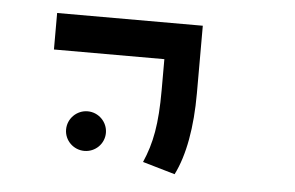

<svg xmlns="http://www.w3.org/2000/svg" viewBox="-35 -633 656 427"><g transform="rotate(5 293.0 -419.0)"><path d="M368.2 -251.5C390.6 -295.9 401.9 -359.4 401.9 -435.1V-585.9H76.7V-504.4H323.2V-435.1C323.2 -359.4 314.9 -315.9 295.9 -272.5ZM163.6 -285.6C188 -285.6 208 -305.2 208 -329.6C208 -354 188 -374 163.6 -374C139.2 -374 119.1 -354 119.1 -329.6C119.1 -305.2 139.2 -285.6 163.6 -285.6Z"/></g></svg>

Font: Cascadia Mono PL SemiLight
Style: Regular
Weight: 350
Monospace: yes
Designer: Aaron Bell
Foundry: Saja Typeworks
Version: Version 2404.023